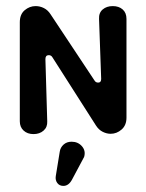

<svg xmlns="http://www.w3.org/2000/svg" viewBox="-20 -430 480 630"><path d="M90 10Q70 10 57.5 -1.5Q45 -13 45 -32V-357Q45 -383 61 -396.5Q77 -410 97 -410Q111 -410 124 -403.5Q137 -397 146 -383L290 -166Q294 -159 302 -159Q312 -159 312 -171L305 -368Q304 -388 317 -399Q330 -410 350 -410Q370 -410 382.5 -399Q395 -388 395 -368V-44Q395 -19 379 -5Q363 9 343 9Q330 9 317 2.5Q304 -4 295 -18L152 -242Q148 -249 140 -249Q129 -249 129 -236L135 -32Q136 -13 123 -1.5Q110 10 90 10ZM216 160Q205 180 188 180Q175 180 168 170.5Q161 161 163 148L176 68Q178 54 188.5 44.5Q199 35 215 35Q236 35 249 50Q262 65 256 85Z"/></svg>

Font: Dongle
Style: Bold
Weight: 700
Designer: Yanghee Ryu
Foundry: Yanghee Ryu
Version: Version 2.000